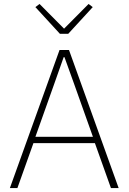

<svg xmlns="http://www.w3.org/2000/svg" viewBox="-20 -951 650 971"><path d="M580 0H541L460 -227H149L68 0H30L281 -698H329ZM450 -259 355 -526 306 -662H302L254 -526L159 -259ZM325 -780H283L159 -915L180 -931L304 -806L428 -931L449 -915Z"/></svg>

Font: IBM Plex Sans ExtraLight
Style: Regular
Weight: 250
Designer: Mike Abbink, Paul van der Laan, Pieter van Rosmalen
Foundry: Bold Monday
Version: Version 3.201